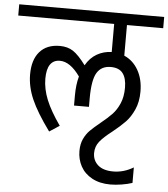

<svg xmlns="http://www.w3.org/2000/svg" viewBox="-81 -691 865 987"><g transform="rotate(5 352.0 -197.0)"><path d="M539 -580V-422Q585 -402 611.5 -355.5Q638 -309 638 -245Q638 -192 620 -152Q602 -112 577 -86Q552 -60 512 -28Q469 5 448.5 30.5Q428 56 428 90Q428 128 455 152Q482 176 534 176Q588 176 638 146V226Q614 234 583 239Q552 244 525 244Q470 244 430.5 222.5Q391 201 371.5 165Q352 129 352 86Q352 50 364.5 23.5Q377 -3 395.5 -21.5Q414 -40 447 -67Q483 -96 505 -119Q527 -142 542 -176.5Q557 -211 557 -258Q557 -307 537.5 -332.5Q518 -358 475 -358Q427 -358 404 -320.5Q381 -283 381 -188V-144H304V-195Q304 -252 316 -295Q265 -367 212 -367Q179 -367 162 -342.5Q145 -318 145 -269Q145 -216 167.5 -160.5Q190 -105 240 -34L188 0Q121 -92 93 -156.5Q65 -221 65 -284Q65 -360 101.5 -401.5Q138 -443 205 -443Q245 -443 273.5 -424.5Q302 -406 340 -355Q362 -394 396.5 -414Q431 -434 473 -435V-580H-22V-638H726V-580Z"/></g></svg>

Font: AmikoRegular
Style: Regular
Weight: 400
Designer: Pablo Impallari, Rodrigo Fuenzalida, Andres Torresi
Foundry: Impallari Type
Version: Version 1.000; ttfautohint (v1.3)